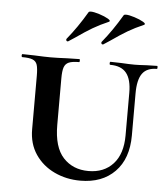

<svg xmlns="http://www.w3.org/2000/svg" viewBox="-50 -705 668 763"><g transform="rotate(5 284.0 -323.5)"><path d="M377 -456Q374 -456 374 -462Q374 -468 377 -468L419 -467Q453 -465 474 -465Q490 -465 522 -467L563 -468Q565 -468 565 -462Q565 -456 563 -456Q523 -456 505 -431Q487 -406 487 -352V-184Q487 -91 436 -39Q385 13 298 13Q242 13 194.5 -9.5Q147 -32 118.5 -74Q90 -116 90 -174V-387Q90 -417 85.5 -431Q81 -445 67.5 -450.5Q54 -456 26 -456Q23 -456 23 -462Q23 -468 26 -468L74 -467Q114 -465 138 -465Q165 -465 205 -467L253 -468Q255 -468 255 -462Q255 -456 253 -456Q225 -456 211.5 -450Q198 -444 193 -429.5Q188 -415 188 -385V-200Q188 -111 226.5 -69.5Q265 -28 327 -28Q389 -28 425.5 -68Q462 -108 462 -182V-352Q462 -405 441.5 -430.5Q421 -456 377 -456ZM200 -534Q196 -534 194.5 -537.5Q193 -541 195 -544Q236 -594 273 -657Q275 -660 282 -660Q294 -660 316 -653Q338 -646 351.5 -638Q365 -630 357 -626Q322 -611 294 -594.5Q266 -578 229 -552Q226 -550 203 -535Q202 -534 200 -534ZM340 -534Q336 -534 334.5 -537.5Q333 -541 335 -544Q376 -594 413 -657Q415 -660 422 -660Q434 -660 456 -653Q478 -646 491.5 -638Q505 -630 497 -626Q462 -611 434 -594.5Q406 -578 369 -552Q366 -550 343 -535Q342 -534 340 -534Z"/></g></svg>

Font: Cormorant SC
Style: Bold
Weight: 700
Designer: Christian Thalmann (Catharsis Fonts)
Foundry: Catharsis Fonts
Version: Version 4.000